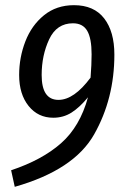

<svg xmlns="http://www.w3.org/2000/svg" viewBox="-20 -699 479 742"><path d="M422 -488Q422 -318 344 -180Q266 -42 37 23L23 -41Q143 -81 216 -145.5Q289 -210 320 -323Q288 -284 256.5 -264Q225 -244 186 -244Q127 -244 90.5 -289.5Q54 -335 54 -409Q54 -477 78 -539Q102 -601 150 -640Q198 -679 266 -679Q343 -679 382.5 -628Q422 -577 422 -488ZM330 -399Q334 -450 334 -489Q334 -551 317 -580Q300 -609 262 -609Q199 -609 170 -547Q141 -485 141 -409Q141 -313 206 -313Q266 -313 330 -399Z"/></svg>

Font: Fira Sans Extra Condensed
Style: Italic
Weight: 400
Width: 3
Italic angle: -8°
Designer: Carrois Corporate & Edenspiekermann AG
Foundry: Carrois Corporate GbR & Edenspiekermann AG
Version: Version 4.203